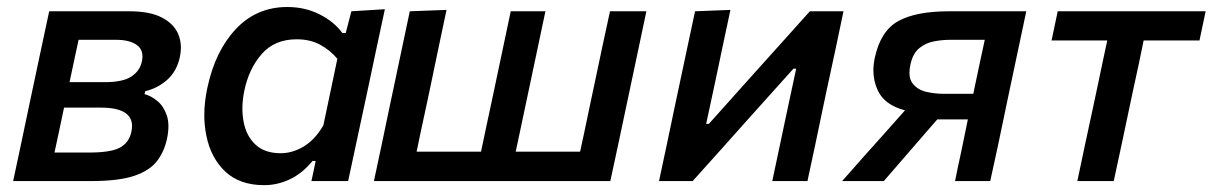

<svg xmlns="http://www.w3.org/2000/svg" viewBox="-20 -530 3549 562"><path d="M18.5 0Q30 -55 41 -105.5Q51.5 -156 64.5 -217.5L75 -267Q90 -336.5 101 -389.5Q112 -442 124 -497H357.5Q419 -497 454.2 -478.5Q489.5 -460 502 -429.5Q509.5 -411 509.5 -390.5Q509.5 -377 506.5 -363Q497 -320.5 469 -296Q441 -271.5 405 -263L403 -254.5Q422.5 -249.5 441 -234Q459.5 -218.5 468.5 -191.5Q473 -177.5 473 -160.5Q473 -144 469 -124.5Q461 -86.5 439.5 -58.5Q418 -30.5 372.5 -15.2Q327 0 246 0ZM210 -413.5Q203.5 -383.5 197.5 -355Q191.5 -326.5 183.5 -289.5H286Q339.5 -289.5 364.2 -305.8Q389 -322 395 -349Q397 -357.5 397 -364.5Q397 -385.5 381.5 -397.5Q360.5 -413.5 320 -413.5ZM139.5 -83.5H241.5Q304 -83.5 330.8 -97.8Q357.5 -112 364.5 -144Q366.5 -153 366.5 -161Q366.5 -215 275 -215H167.5Q159 -174.5 152.5 -144Q146 -113.5 139.5 -83.5Z M891.5 0Q894 -10 896 -20.5L904 -59H895Q864.5 -22 828 -5Q791.5 12 753.5 12Q681.5 12 639.2 -28Q597 -68 584 -133Q578 -162 578 -193Q578 -231.5 587 -273Q609.5 -380 670.2 -444.8Q731 -509.5 821 -509.5Q872.5 -509.5 915 -488.2Q957.5 -467 982 -433.5H992L1008.5 -497L1106.5 -503Q1093.5 -443 1081.5 -386.2Q1069.5 -329.5 1056.5 -268L1004.5 -25.5Q1001.5 -12.5 999 0ZM801.5 -81.5Q836 -81.5 869 -101.2Q902 -121 926.5 -163L967.5 -358Q946 -383.5 916.8 -399.2Q887.5 -415 848.5 -415Q784 -415 746.2 -372Q708.5 -329 695 -264Q689.5 -237 689.5 -212.5Q689.5 -192.5 693 -174Q700.5 -132.5 727.5 -107Q754.5 -81.5 801.5 -81.5Z M1074.5 0Q1086 -54.5 1097 -105.5Q1107.5 -156.5 1120.5 -218L1131 -267.5Q1146 -337.5 1157 -390.5Q1168 -443 1179.5 -497L1287 -501Q1275.5 -445.5 1264 -392Q1252.5 -338 1238 -267.5L1227.5 -218Q1219 -179 1212.2 -147.2Q1205.5 -115.5 1199.5 -86H1388Q1394 -115.5 1400.8 -147Q1407.5 -178.5 1416 -218L1426.5 -267.5Q1441.5 -337.5 1452.5 -390.5Q1463.5 -443 1475 -497H1576.5Q1565 -443 1554 -390.5Q1543 -337.5 1528 -267.5L1517.5 -218Q1509 -178.5 1502.5 -147Q1496 -115.5 1489.5 -86H1678Q1684.5 -115.5 1691.2 -147.2Q1698 -179 1706 -218L1716.5 -267.5Q1731.5 -337.5 1742.5 -390.5Q1753.5 -443 1765.5 -497H1872Q1860.5 -443 1849.5 -390.2Q1838.5 -337.5 1823.5 -267.5L1813 -218Q1800 -156.5 1789.2 -105.5Q1778.5 -54.5 1766.5 0Z M1909 0Q1920.5 -55 1931.5 -105.5Q1942 -156 1955 -217.5L1965.5 -267Q1980.5 -336.5 1991.5 -389.5Q2002.5 -442.5 2014.5 -497L2118 -501Q2107 -450.5 2097 -402.5Q2087 -354.5 2074 -293L2047 -167.5H2055L2187 -315Q2226.5 -359 2268 -405Q2309.5 -451 2350.5 -497H2449Q2437.5 -442 2426.5 -390Q2415.5 -338 2400 -267L2389.5 -217.5Q2376.5 -156 2366 -105Q2355 -54 2343.5 0H2240.5Q2251.5 -52 2261.5 -99Q2271.5 -146 2283.5 -203L2310.5 -329H2302.5L2174.5 -186.5Q2133.5 -140.5 2091.5 -93.5Q2049.5 -46.5 2007.5 0Z M2445 0Q2477 -36 2509.5 -73Q2542 -109.5 2573.5 -144.5L2629 -207Q2569.5 -222.5 2549.5 -265Q2536.5 -292.5 2536.5 -324Q2536.5 -341.5 2540.5 -360.5Q2557.5 -439.5 2609.2 -468.2Q2661 -497 2758.5 -497H2984Q2972.5 -443 2961.5 -390.5Q2950.5 -338 2935.5 -268L2925 -218Q2912 -156.5 2901.5 -105.5Q2890.5 -54.5 2878.5 0H2775.5Q2784.5 -45.5 2794 -88Q2803 -130.5 2813 -180.5H2723.5L2683.5 -134.5Q2655 -101.5 2625.2 -67.2Q2595.5 -33 2567 0ZM2739 -255.5H2829L2831.5 -268Q2840 -308.5 2847.5 -343.8Q2855 -379 2862.5 -413.5H2762Q2737.5 -413.5 2713.2 -408.8Q2689 -404 2670.5 -388.8Q2652 -373.5 2645 -341.5Q2642 -328 2642 -317Q2642 -296.5 2652 -285Q2667 -266.5 2692 -261Q2717 -255.5 2739 -255.5Z M3133.5 0Q3145 -55 3155.8 -105.8Q3166.5 -156.5 3180 -218L3190.5 -267.5Q3199.5 -310.5 3206.8 -345Q3214 -379.5 3221 -411.5H3058L3076 -497H3509L3491 -411.5H3327.5Q3321 -379.5 3313.8 -345Q3306.5 -310.5 3297 -267.5L3286.5 -218Q3273.5 -156.5 3262.8 -105.8Q3252 -55 3240 0Z"/></svg>

Font: Heraclito Medium
Style: Italic
Weight: 500
Italic angle: -12°
Designer: Kostas Bartsokas (font) & Cristiano Sobral (main changes)
Foundry: Kostas Bartsokas (font) & Cristiano Sobral (main changes)
Version: Version 1.00;July 8, 2020;FontCreator 13.0.0.2655 64-bit